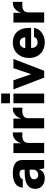

<svg xmlns="http://www.w3.org/2000/svg" viewBox="1208 -1970 773 3228"><g transform="rotate(-90 1594.0 -356.5)"><path d="M209 10Q160.5 10 120.2 -8.8Q80 -27.5 56.2 -63.5Q32.5 -99.5 32.5 -151.5Q32.5 -236 97.8 -281.5Q163 -327 302 -327.5L354.5 -328V-354.5Q354.5 -385 337.2 -400.2Q320 -415.5 283 -415Q257.5 -414.5 231 -402.8Q204.5 -391 193 -359.5H53.5Q56.5 -418 88.2 -455Q120 -492 172.8 -509.5Q225.5 -527 291 -527Q375.5 -527 425 -506.8Q474.5 -486.5 496 -450.2Q517.5 -414 517.5 -365V0H376L361.5 -85.5Q336.5 -31 299.8 -10.5Q263 10 209 10ZM268 -99.5Q285 -99.5 300.5 -105.5Q316 -111.5 328 -122.2Q340 -133 347 -146Q354 -159 354.5 -174V-244.5L312.5 -244Q286.5 -244 258.8 -237Q231 -230 212 -213.8Q193 -197.5 193 -169Q193 -136.5 215.2 -118Q237.5 -99.5 268 -99.5Z M634.5 0V-517H798.5V-384.5Q810.5 -425 833.2 -457.2Q856 -489.5 889.5 -508.2Q923 -527 967 -527Q972.5 -527 976.8 -526.8Q981 -526.5 982 -525.5V-364Q979.5 -365 975.8 -365.5Q972 -366 968 -366Q919 -371 887.2 -364.5Q855.5 -358 837.2 -343.5Q819 -329 811.8 -309Q804.5 -289 804.5 -265.5V0Z M1050 0V-517H1214V-384.5Q1226 -425 1248.8 -457.2Q1271.5 -489.5 1305 -508.2Q1338.5 -527 1382.5 -527Q1388 -527 1392.2 -526.8Q1396.5 -526.5 1397.5 -525.5V-364Q1395 -365 1391.2 -365.5Q1387.5 -366 1383.5 -366Q1334.5 -371 1302.8 -364.5Q1271 -358 1252.8 -343.5Q1234.5 -329 1227.2 -309Q1220 -289 1220 -265.5V0Z M1634 -517V0H1471.5V-517ZM1634.5 -723V-575H1471V-723Z M2216 -517 2018 0H1902.5L1705 -517H1857.5L1959.5 -220.5H1961.5L2061 -517Z M2401 -219.5Q2400.5 -184 2412 -159.8Q2423.5 -135.5 2444.5 -123Q2465.5 -110.5 2493.5 -110.5Q2525.5 -110.5 2550.2 -123.8Q2575 -137 2586.5 -170H2738.5Q2730 -113.5 2693.8 -73.2Q2657.5 -33 2605.5 -11.5Q2553.5 10 2498 10Q2419 10 2359.2 -22.5Q2299.5 -55 2266.2 -114Q2233 -173 2233 -252.5Q2233 -328 2263.5 -390.2Q2294 -452.5 2351.5 -489.8Q2409 -527 2490 -527Q2572 -527 2627 -492.8Q2682 -458.5 2709.8 -398.8Q2737.5 -339 2737.5 -262V-219.5ZM2400.5 -317.5H2579.5Q2579.5 -343 2569.5 -364.2Q2559.5 -385.5 2539.5 -398Q2519.5 -410.5 2490 -410.5Q2463 -410.5 2443 -397.2Q2423 -384 2411.5 -362.8Q2400 -341.5 2400.5 -317.5Z M2828.5 0V-517H2992.5V-384.5Q3004.5 -425 3027.2 -457.2Q3050 -489.5 3083.5 -508.2Q3117 -527 3161 -527Q3166.5 -527 3170.8 -526.8Q3175 -526.5 3176 -525.5V-364Q3173.5 -365 3169.8 -365.5Q3166 -366 3162 -366Q3113 -371 3081.2 -364.5Q3049.5 -358 3031.2 -343.5Q3013 -329 3005.8 -309Q2998.5 -289 2998.5 -265.5V0Z"/></g></svg>

Font: Public Sans ExtraBold
Style: Regular
Weight: 800
Designer: The Public Sans Project Authors: Dan O. Williams and USWDS (Libre Franklin designed by Pablo Impallari and Rodrigo Fuenz
Version: Version 1.007